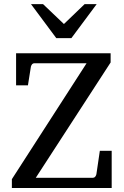

<svg xmlns="http://www.w3.org/2000/svg" viewBox="-20 -936 615 956"><path d="M39.1 0V-43.9L411.1 -621.1H150.9Q144 -621.1 139.9 -616.2Q135.7 -611.3 133.8 -604L119.1 -511.2H60.1V-670.9H530.8V-625L158.2 -50.8H442.9Q449.7 -50.8 454.1 -56.2Q458.5 -61.5 460 -68.8L477.1 -185.1H536.1V0ZM335.4 -746.1H260.3L134.3 -915.5H194.3L298.3 -816.4L401.4 -915.5H461.4Z"/></svg>

Font: Charis SIL Viet
Style: Regular
Weight: 400
Foundry: SIL International
Version: Version 5.000